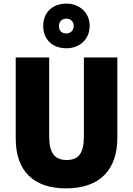

<svg xmlns="http://www.w3.org/2000/svg" viewBox="-20 -1032 735 1062"><path d="M347 -765C421 -765 476 -815 476 -889C476 -962 420 -1012 347 -1012C270 -1012 219 -963 219 -888C219 -814 270 -765 347 -765ZM347 -847C320 -847 306 -864 306 -888C306 -913 324 -929 347 -929C370 -929 388 -913 388 -888C388 -864 370 -847 347 -847ZM629 -269V-714H444V-278C444 -184 415 -147 348 -147C284 -147 252 -184 252 -277V-714H67V-265C67 -87 165 10 345 10C533 10 629 -94 629 -269Z"/></svg>

Font: Noto Sans Arabic UI SmCn Bk
Style: Regular
Weight: 900
Width: 4
Designer: Monotype Design Team, Nadine Chahine and Nizar Qandah
Foundry: Monotype Imaging Inc.
Version: Version 2.010